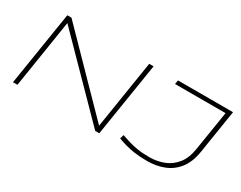

<svg xmlns="http://www.w3.org/2000/svg" viewBox="-84 -1149 2011 1599"><g transform="rotate(30 922.0 -349.5)"><path d="M87 0 200 -709H240L889 -45L993 -700H1035L922 9H883L233 -653L130 0ZM1094 -41 1105 -79Q1138 -68 1175.5 -56Q1213 -44 1263 -35.5Q1313 -27 1381 -27Q1456 -27 1520.5 -52.5Q1585 -78 1629.5 -134Q1674 -190 1688 -281L1749 -662H1263L1270 -700H1799L1732 -278Q1715 -175 1665.5 -111.5Q1616 -48 1542.5 -19Q1469 10 1381 10Q1309 10 1256.5 2Q1204 -6 1164.5 -17.5Q1125 -29 1094 -41Z"/></g></svg>

Font: Georama ExtraExtended ExtraLight
Style: Italic
Weight: 200
Width: 8
Italic angle: -9°
Designer: Jean-Baptiste Levee
Foundry: Production Type
Version: Version 1.000